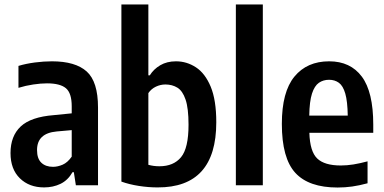

<svg xmlns="http://www.w3.org/2000/svg" viewBox="-20 -828 1714 858"><path d="M177 9.5Q110.5 9.5 68.8 -31.2Q27 -72 27 -144Q27 -220 72.5 -262.8Q118 -305.5 220.5 -313.5L300.5 -321.5V-353Q300.5 -412 274.5 -433.8Q248.5 -455.5 190 -455.5Q162.5 -455.5 128.8 -450.5Q95 -445.5 62.5 -435.5V-533.5Q95.5 -543.5 135.8 -548.8Q176 -554 212 -554Q317 -554 367.5 -508.5Q418 -463 418 -347.5V0H319L310 -58.5H304Q283.5 -22.5 250.5 -6.5Q217.5 9.5 177 9.5ZM145.5 -157.5Q145.5 -119 164.8 -100.8Q184 -82.5 217 -82.5Q237.5 -82.5 259.8 -92Q282 -101.5 300.5 -128V-246.5L233 -240.5Q145.5 -232.5 145.5 -157.5Z M684 9.5Q643.5 9.5 600.2 2.8Q557 -4 522.5 -16.5V-808H643V-491.5H649.5Q666.5 -519 696.2 -536.5Q726 -554 766.5 -554Q814.5 -554 855.5 -527.2Q896.5 -500.5 921.5 -440.8Q946.5 -381 946.5 -281.5Q946.5 10.5 684 9.5ZM692.5 -85Q755.5 -85 789 -125.5Q822.5 -166 822.5 -270.5Q822.5 -344.5 809.2 -383.2Q796 -422 772.8 -436.2Q749.5 -450.5 719 -450.5Q697.5 -450.5 676.8 -440.8Q656 -431 643 -412V-91.5Q666.5 -85 692.5 -85Z M1034 0V-808H1154.5V0Z M1488.5 10Q1360 10 1299.8 -55.5Q1239.5 -121 1239.5 -274.5Q1239.5 -417.5 1295.8 -485.8Q1352 -554 1451 -554Q1546 -554 1597 -485.5Q1648 -417 1648 -271V-234.5H1362.5Q1365 -151 1397.5 -119.8Q1430 -88.5 1503 -88.5Q1530.5 -88.5 1559.8 -93.2Q1589 -98 1622.5 -107V-9Q1585.5 1 1553.8 5.5Q1522 10 1488.5 10ZM1450.5 -471.5Q1424.5 -471.5 1405 -458Q1385.5 -444.5 1374.2 -409.8Q1363 -375 1362 -311.5H1534Q1533 -375 1523 -409.8Q1513 -444.5 1494.5 -458Q1476 -471.5 1450.5 -471.5Z"/></svg>

Font: Encode Sans Condensed Condensed SemiBold
Style: Regular
Weight: 600
Width: 3
Designer: Multiple Designers
Foundry: Impallari Type
Version: Version 3.000; ttfautohint (v1.8.3) -l 8 -r 50 -G 200 -x 14 